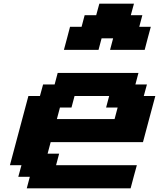

<svg xmlns="http://www.w3.org/2000/svg" viewBox="-20 -1020 861 1040"><path d="M125 0H687.5Q692.9 -21 704.1 -62.5Q715.3 -104 721.2 -125H283.7L300.3 -187.5H237.8L254.4 -250H754.4Q765.6 -292 787.8 -375.2Q810.1 -458.5 821.3 -500H758.8L775.9 -562.5H713.4L730 -625H292.5L275.9 -562.5H213.4L196.3 -500H133.8Q117.2 -437.5 83.7 -312.5Q50.3 -187.5 33.7 -125H96.2L79.1 -62.5H141.6ZM600.6 -375H288.1L304.7 -437.5H367.2L383.8 -500H571.3L554.7 -437.5H617.2ZM576.2 -750H763.7Q769 -770.5 780 -812.5Q791 -854.5 796.9 -875H734.4L751 -937.5H688.5L705.6 -1000H518.1L501 -937.5H438.5L421.9 -875H359.4Q354 -854 343 -812.5Q332 -771 326.2 -750H513.7L530.3 -812.5H592.8Z"/></svg>

Font: Faithful 32x
Style: SemiboldOblique
Weight: 400
Foundry: Faithful Resource Pack
Version: Version 1.0; January 27, 2023